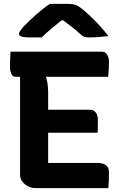

<svg xmlns="http://www.w3.org/2000/svg" viewBox="-20 -965 640 985"><path d="M34 -700H501Q516 -700 524 -691.5Q532 -683 535.5 -672Q539 -661 539 -651Q539 -628 538 -610Q537 -592 535 -571H59Q49 -571 43 -578.5Q37 -586 34 -597.5Q31 -609 31 -620Q31 -641 32 -660Q33 -679 34 -700ZM174 -402H440Q455 -402 464.5 -394.5Q474 -387 478 -376Q482 -365 482 -352Q482 -339 482 -327.5Q482 -316 481.5 -305.5Q481 -295 481 -284H174ZM162 0Q146 0 131.5 -5.5Q117 -11 106 -21Q95 -31 89 -42.5Q83 -54 83 -66Q83 -102 83 -151.5Q83 -201 83 -258Q83 -315 83 -375.5Q83 -436 83 -495Q83 -554 83 -607H218L210 -582Q219 -565 223 -542.5Q227 -520 227 -493Q227 -449 227 -403Q227 -357 227 -311Q227 -265 227 -219Q227 -173 227 -129H483Q506 -129 522.5 -118Q539 -107 539 -81Q539 -60 538.5 -40Q538 -20 536 0ZM236 -945Q248 -945 266 -945Q284 -945 302 -945Q320 -945 332 -945Q351 -945 365 -941Q379 -937 400 -920Q413 -910 429.5 -895Q446 -880 464.5 -861.5Q483 -843 501 -822.5Q519 -802 536 -780Q514 -777 487.5 -775Q461 -773 436 -773Q418 -773 409 -777.5Q400 -782 391 -791Q374 -807 348.5 -827Q323 -847 280 -878L334 -861Q318 -861 301.5 -861Q285 -861 268 -861L321 -880Q277 -846 246 -820Q215 -794 194 -773H134Q113 -773 100.5 -775Q88 -777 82.5 -781.5Q77 -786 77 -791Q77 -796 82 -804Q87 -812 100 -828Q113 -841 129.5 -857Q146 -873 164 -889Q182 -905 200.5 -919.5Q219 -934 236 -945Z"/></svg>

Font: Rec Mono Semicasual
Style: Bold
Weight: 700
Version: Version 1.085; ttfautohint (v1.8.4.7-5d5b)